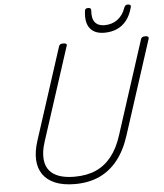

<svg xmlns="http://www.w3.org/2000/svg" viewBox="-75 -1323 1201 1407"><g transform="rotate(-5 525.0 -619.5)"><path d="M420 19Q332 19 273 -6Q214 -31 183.5 -76Q153 -121 150 -183Q147 -245 172 -322L390 -996Q393 -1006 400 -1010.5Q407 -1015 423 -1015Q437 -1015 443.5 -1010.5Q450 -1006 446 -995L226 -316Q197 -230 207.5 -166Q218 -102 271.5 -68.5Q325 -35 422 -35Q512 -35 579 -65Q646 -95 694 -156Q742 -217 771 -309L993 -996Q996 -1006 1003 -1010.5Q1010 -1015 1026 -1015Q1055 -1015 1049 -995L826 -305Q792 -197 735 -125Q678 -53 599.5 -17Q521 19 420 19ZM730 -1067Q659 -1067 625 -1110Q591 -1153 602 -1239Q603 -1249 609 -1253.5Q615 -1258 627 -1258Q638 -1258 643.5 -1253Q649 -1248 648 -1239Q643 -1179 666 -1150.5Q689 -1122 736 -1122Q792 -1122 832.5 -1152.5Q873 -1183 891 -1237Q896 -1249 902 -1253.5Q908 -1258 919 -1258Q931 -1258 936.5 -1252.5Q942 -1247 939 -1237Q923 -1177 893.5 -1140Q864 -1103 823 -1085Q782 -1067 730 -1067Z"/></g></svg>

Font: Playwrite US Trad ExtraLight
Style: Regular
Weight: 250
Designer: Veronika Burian, José Scaglione
Foundry: TypeTogether
Version: Version 1.003